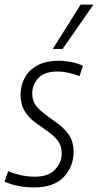

<svg xmlns="http://www.w3.org/2000/svg" viewBox="-33 -810 429 840"><path d="M-13 -15 3 -61Q26 -51 57 -44Q88 -37 120 -37Q178 -37 207.5 -67.5Q237 -98 237 -139Q237 -173 219 -195.5Q201 -218 174 -236.5Q147 -255 120 -275Q93 -295 75 -324Q57 -353 57 -396Q57 -435 74.5 -468.5Q92 -502 129 -523Q166 -544 223 -544Q253 -544 282 -538Q311 -532 330 -522L315 -477Q294 -485 269 -491Q244 -497 218 -497Q162 -497 135 -468.5Q108 -440 108 -401Q108 -368 126 -346Q144 -324 171 -305Q198 -286 225 -265.5Q252 -245 270.5 -216.5Q289 -188 289 -146Q289 -80 245.5 -35Q202 10 116 10Q77 10 44.5 3Q12 -4 -13 -15ZM198 -596 320 -790H376L241 -596Z"/></svg>

Font: Georama SemiCondensed Light
Style: Italic
Weight: 300
Width: 4
Italic angle: -9°
Designer: Jean-Baptiste Levee
Foundry: Production Type
Version: Version 1.000